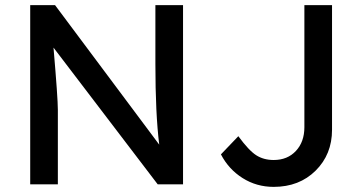

<svg xmlns="http://www.w3.org/2000/svg" viewBox="-20 -720 1415 750"><path d="M98 0V-700H195L602 -155Q587 -276 587 -470V-700H695V0H596L189 -534Q206 -336 206 -291V0ZM843 -117 911 -188Q952 -132 981 -113.5Q1010 -95 1049 -95Q1103 -95 1136 -130.5Q1169 -166 1169 -223V-700H1277V-213Q1277 -117 1213 -53.5Q1149 10 1049 10Q982 10 927.5 -24.5Q873 -59 843 -117Z"/></svg>

Font: Easer Grotesk
Style: Regular
Weight: 400
Designer: Boardeaser, Bonnie Shaver-Troup, Thomas Jockin
Foundry: Lexend
Version: Version 1.008;Glyphs 3.1.2 (3151)